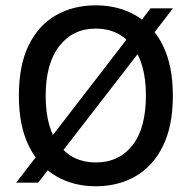

<svg xmlns="http://www.w3.org/2000/svg" viewBox="-20 -668 702 702"><path d="M39 0 530.5 -637.5H612.5L119.5 0ZM330 13Q248.5 13 185 -24Q121.5 -61 85.2 -134.8Q49 -208.5 49 -318Q49 -430 85.2 -503.2Q121.5 -576.5 185 -612.5Q248.5 -648.5 330 -648.5Q412 -648.5 475.5 -612Q539 -575.5 575.5 -501.8Q612 -428 612 -318Q612 -207 575.5 -133.5Q539 -60 475.5 -23.5Q412 13 330 13ZM330 -74Q415 -74 464.2 -136.5Q513.5 -199 513.5 -319Q513.5 -435.5 464.2 -499.5Q415 -563.5 330 -563.5Q246.5 -563.5 196.8 -499.5Q147 -435.5 147 -318Q147 -199 196.8 -136.5Q246.5 -74 330 -74Z"/></svg>

Font: Karla Medium
Style: Regular
Weight: 500
Designer: Jonathan Pinhorn
Version: Version 2.001